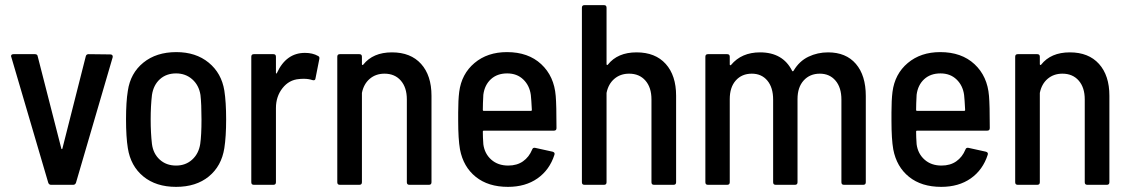

<svg xmlns="http://www.w3.org/2000/svg" viewBox="-20 -720 4399 748"><path d="M23 -501Q23 -509 33 -509H116Q126 -509 127 -500L219 -141Q220 -139 221 -139Q222 -139 223 -141L314 -500Q316 -509 325 -509L410 -508Q415 -508 417.5 -505Q420 -502 419 -497L276 -8Q273 0 265 0H179Q171 0 168 -8L24 -498Z M478 -143Q471 -186 471 -255Q471 -324 478 -366Q488 -435 538.5 -476Q589 -517 667 -517Q743 -517 793 -476Q843 -435 854 -367Q861 -322 861 -255Q861 -188 854 -143Q843 -73 793.5 -32.5Q744 8 666 8Q588 8 538.5 -32.5Q489 -73 478 -143ZM760 -159Q765 -193 765 -255Q765 -315 761 -350Q755 -388 729 -411Q703 -434 666 -434Q628 -434 603 -411.5Q578 -389 572 -350Q567 -307 567 -255Q567 -202 572 -159Q577 -121 602.5 -98Q628 -75 666 -75Q703 -75 728.5 -98Q754 -121 760 -159Z M1219 -502Q1226 -499 1224 -490L1209 -414Q1208 -405 1197 -408Q1182 -413 1164 -413Q1151 -413 1145 -412Q1106 -409 1080.5 -376.5Q1055 -344 1055 -299V-10Q1055 0 1045 0H969Q959 0 959 -10V-499Q959 -509 969 -509H1045Q1055 -509 1055 -499V-437Q1055 -434 1056.5 -433.5Q1058 -433 1059 -436Q1095 -514 1168 -514Q1198 -514 1219 -502Z M1661 -347V-10Q1661 0 1651 0H1575Q1565 0 1565 -10V-333Q1565 -379 1541.5 -406Q1518 -433 1478 -433Q1444 -433 1420.5 -413Q1397 -393 1390 -358V-354V-10Q1390 0 1380 0H1304Q1294 0 1294 -10V-499Q1294 -509 1304 -509H1380Q1390 -509 1390 -499V-470Q1390 -468 1391.5 -467Q1393 -466 1395 -468Q1433 -516 1507 -516Q1580 -516 1620.5 -471Q1661 -426 1661 -347Z M2053 -137Q2056 -146 2065 -144L2133 -129Q2143 -126 2140 -117Q2121 -58 2074 -25Q2027 8 1959 8Q1882 8 1833.5 -31Q1785 -70 1772 -138Q1765 -178 1765 -250V-282Q1765 -330 1769 -362Q1778 -432 1828.5 -474.5Q1879 -517 1955 -517Q2038 -517 2088.5 -470Q2139 -423 2145 -346Q2148 -312 2148 -221Q2148 -211 2138 -211H1865Q1861 -211 1861 -207Q1861 -186 1863 -158Q1868 -121 1894 -98Q1920 -75 1960 -75Q1994 -75 2017.5 -91.5Q2041 -108 2053 -137ZM1863 -351Q1861 -315 1861 -292Q1861 -288 1865 -288H2048Q2052 -288 2052 -292Q2050 -332 2048 -350Q2043 -387 2018.5 -410.5Q1994 -434 1956 -434Q1917 -434 1892.5 -411.5Q1868 -389 1863 -351Z M2614 -347V-10Q2614 0 2604 0H2528Q2518 0 2518 -10V-333Q2518 -379 2494.5 -406Q2471 -433 2431 -433Q2397 -433 2373.5 -413Q2350 -393 2343 -358V-354V-10Q2343 0 2333 0H2257Q2247 0 2247 -10V-690Q2247 -700 2257 -700H2333Q2343 -700 2343 -690V-470Q2343 -468 2344.5 -467Q2346 -466 2348 -468Q2386 -516 2460 -516Q2533 -516 2573.5 -471Q2614 -426 2614 -347Z M3353 -346V-10Q3353 0 3343 0H3268Q3258 0 3258 -10V-332Q3258 -379 3235 -406Q3212 -433 3174 -433Q3135 -433 3111 -406.5Q3087 -380 3087 -334V-10Q3087 0 3077 0H3002Q2992 0 2992 -10V-332Q2992 -379 2969.5 -406Q2947 -433 2909 -433Q2870 -433 2846.5 -406.5Q2823 -380 2823 -334V-10Q2823 0 2813 0H2738Q2728 0 2728 -10V-499Q2728 -509 2738 -509H2813Q2823 -509 2823 -499V-469Q2823 -467 2824.5 -466Q2826 -465 2828 -467Q2869 -516 2941 -516Q3030 -516 3066 -444Q3069 -440 3072 -445Q3094 -482 3129.5 -499Q3165 -516 3206 -516Q3276 -516 3314.5 -471Q3353 -426 3353 -346Z M3741 -137Q3744 -146 3753 -144L3821 -129Q3831 -126 3828 -117Q3809 -58 3762 -25Q3715 8 3647 8Q3570 8 3521.5 -31Q3473 -70 3460 -138Q3453 -178 3453 -250V-282Q3453 -330 3457 -362Q3466 -432 3516.5 -474.5Q3567 -517 3643 -517Q3726 -517 3776.5 -470Q3827 -423 3833 -346Q3836 -312 3836 -221Q3836 -211 3826 -211H3553Q3549 -211 3549 -207Q3549 -186 3551 -158Q3556 -121 3582 -98Q3608 -75 3648 -75Q3682 -75 3705.5 -91.5Q3729 -108 3741 -137ZM3551 -351Q3549 -315 3549 -292Q3549 -288 3553 -288H3736Q3740 -288 3740 -292Q3738 -332 3736 -350Q3731 -387 3706.5 -410.5Q3682 -434 3644 -434Q3605 -434 3580.5 -411.5Q3556 -389 3551 -351Z M4302 -347V-10Q4302 0 4292 0H4216Q4206 0 4206 -10V-333Q4206 -379 4182.5 -406Q4159 -433 4119 -433Q4085 -433 4061.5 -413Q4038 -393 4031 -358V-354V-10Q4031 0 4021 0H3945Q3935 0 3935 -10V-499Q3935 -509 3945 -509H4021Q4031 -509 4031 -499V-470Q4031 -468 4032.5 -467Q4034 -466 4036 -468Q4074 -516 4148 -516Q4221 -516 4261.5 -471Q4302 -426 4302 -347Z"/></svg>

Font: Barlow Semi Condensed Medium
Style: Regular
Weight: 500
Width: 4
Designer: Jeremy Tribby
Foundry: Tribby Type
Version: Version 1.422; ttfautohint (v1.8)